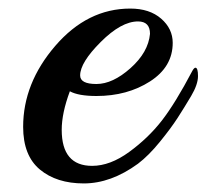

<svg xmlns="http://www.w3.org/2000/svg" viewBox="-20 -418 482 448"><path d="M436 -260Q442 -260 442 -240.5Q442 -221 426 -194Q410 -167 394.5 -143Q379 -119 353 -87Q327 -55 302 -36Q239 10 175.5 10Q112 10 73 -22.5Q34 -55 34 -122Q34 -224 109 -311Q184 -398 284 -398Q329 -398 356 -374.5Q383 -351 383 -318Q383 -262 330 -228Q277 -194 205 -194Q163 -194 143 -205Q124 -154 124 -115Q124 -31 195 -31Q237 -31 281.5 -63.5Q326 -96 357.5 -136.5Q389 -177 429 -253Q433 -260 436 -260ZM330 -339Q330 -368 302 -368Q263 -368 215 -320Q167 -272 167 -242Q167 -222 205 -222Q243 -222 284.5 -259Q326 -296 330 -339Z"/></svg>

Font: Playball
Style: Regular
Weight: 400
Designer: Robert E. Leuschke
Foundry: Robert E. Leuschke
Version: Version 1.001